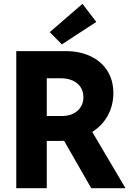

<svg xmlns="http://www.w3.org/2000/svg" viewBox="-20 -988 701 1008"><path d="M65.4 -719.7H325.2Q396.5 -719.7 453.1 -693.8Q509.8 -668 542.5 -617.9Q575.2 -567.9 575.2 -498Q574.7 -434.6 546.1 -381.8Q517.6 -329.1 464.4 -295.4L638.7 0H459L316.4 -249Q295.9 -248 285.2 -248H225.6V0H65.4ZM241.2 -819.3 413.1 -967.8 485.4 -873 304.7 -754.9ZM305.7 -378.9Q338.9 -378.9 364.3 -391.4Q389.6 -403.8 403.8 -426.3Q418 -448.7 418 -477.5Q418 -507.8 403.3 -530.3Q388.7 -552.7 361.8 -564.9Q335 -577.1 299.8 -577.1H225.6V-378.9Z"/></svg>

Font: Reddit Sans Chocolate ExtraBold
Style: Regular
Weight: 800
Designer: Stephen Hutchings
Foundry: Reddit
Version: Version 1.011